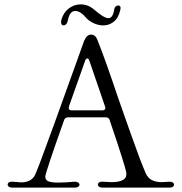

<svg xmlns="http://www.w3.org/2000/svg" viewBox="-20 -858 830 877"><path d="M36 -1Q26 -1 20.5 -5Q15 -9 15 -15Q15 -21 21 -25Q27 -29 38 -28Q71 -25 76 -25Q122 -25 139 -57Q150 -77 228.5 -294Q307 -511 325 -562L364 -671Q377 -700 395 -700Q405 -700 412.5 -694.5Q420 -689 426 -673Q457 -597 522 -404Q535 -367 577.5 -246.5Q620 -126 645 -68Q655 -45 673.5 -35.5Q692 -26 720 -26Q730 -26 752 -28H756Q765 -28 770 -24Q775 -20 775 -14Q775 -9 769.5 -5Q764 -1 754 -1H448Q438 -1 432.5 -5Q427 -9 427 -15Q427 -21 433.5 -25Q440 -29 450 -28Q476 -26 489 -26Q562 -26 557 -68Q554 -94 481 -309Q477 -322 464 -322H290Q278 -322 273 -310Q188 -71 187 -52Q186 -37 199.5 -30.5Q213 -24 244 -24Q279 -24 320 -28H323Q332 -28 337.5 -24Q343 -20 343 -14Q343 -9 337.5 -5Q332 -1 322 -1ZM295 -372Q294 -369 294 -365Q294 -354 307 -354H448Q456 -354 459.5 -359Q463 -364 460 -371L388 -581Q385 -591 379 -591Q372 -591 369 -581ZM271 -742Q259 -742 259 -757Q259 -765 261 -770Q271 -802 295 -820Q319 -838 348 -838Q382 -838 409 -815Q455 -775 475 -775Q496 -775 502 -816Q503 -824 508.5 -828.5Q514 -833 520 -833Q526 -833 529 -828.5Q532 -824 530 -815Q522 -777 500.5 -759.5Q479 -742 452 -742Q429 -742 407 -752.5Q385 -763 372 -778Q361 -792 348 -800Q335 -808 324 -808Q298 -808 290 -765Q288 -754 282.5 -748Q277 -742 271 -742Z"/></svg>

Font: Hina Mincho
Style: Regular
Weight: 400
Designer: satsuyako
Foundry: satsuyako
Version: Version 1.100